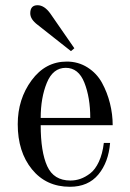

<svg xmlns="http://www.w3.org/2000/svg" viewBox="-20 -704 500 736"><path d="M124 -684Q150 -684 173 -652L265 -519L252 -508L124 -609Q96 -630 96 -653Q96 -684 124 -684ZM136 -252H326Q326 -330 303.5 -387Q281 -444 232 -444Q183 -444 159.5 -386.5Q136 -329 136 -252ZM248 12Q157 12 102.5 -55Q48 -122 48 -228Q48 -324 101 -396Q154 -468 236 -468Q280 -468 315.5 -445.5Q351 -423 371 -386.5Q391 -350 401.5 -308Q412 -266 412 -224H136Q136 -122 161 -67Q186 -12 250 -12Q270 -12 288.5 -18.5Q307 -25 326 -39.5Q345 -54 359 -84Q373 -114 378 -156H402Q396 -82 357 -35Q318 12 248 12Z"/></svg>

Font: Old Standard TT
Style: Regular
Weight: 400
Designer: Alexey Kryukov <alexios@thessalonica.org.ru>
Version: Version 1.0